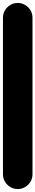

<svg xmlns="http://www.w3.org/2000/svg" viewBox="-20 -1280 240 1300"><path d="M0 -100H200V-1160H0ZM100 -200Q73 -200 50 -186.5Q27 -173 13.5 -150Q0 -127 0 -100Q0 -73 13.5 -50Q27 -27 50 -13.5Q73 0 100 0Q127 0 150 -13.5Q173 -27 186.5 -50Q200 -73 200 -100Q200 -127 186.5 -150Q173 -173 150 -186.5Q127 -200 100 -200ZM100 -1260Q73 -1260 50 -1246.5Q27 -1233 13.5 -1210Q0 -1187 0 -1160Q0 -1133 13.5 -1110Q27 -1087 50 -1073.5Q73 -1060 100 -1060Q127 -1060 150 -1073.5Q173 -1087 186.5 -1110Q200 -1133 200 -1160Q200 -1187 186.5 -1210Q173 -1233 150 -1246.5Q127 -1260 100 -1260Z"/></svg>

Font: Wavefont ExtraBold
Style: Regular
Weight: 800
Monospace: yes
Version: Version 3.005;gftools[0.9.33]